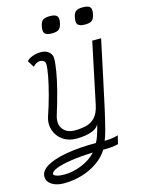

<svg xmlns="http://www.w3.org/2000/svg" viewBox="-149 -921 898 1212"><g transform="rotate(-15 300.0 -315.5)"><path d="M115 206Q66 206 35.5 186Q5 166 5 133Q5 96 50 69Q95 42 178 27Q261 12 374 12Q383 -3 390.5 -24.5Q398 -46 404 -67Q410 -88 412 -101Q404 -80 378 -67.5Q352 -55 321 -50.5Q290 -46 265 -46Q212 -46 175.5 -72Q139 -98 125 -139Q111 -180 124 -223Q148 -293 165 -357Q182 -421 191.5 -471Q201 -521 201 -549Q201 -562 191.5 -570.5Q182 -579 166 -579Q155 -579 142.5 -572.5Q130 -566 120 -554L93 -598Q107 -614 133 -623Q159 -632 186 -632Q218 -632 238 -615Q258 -598 258 -571Q258 -541 249 -487Q240 -433 222.5 -365.5Q205 -298 181 -222Q164 -166 190 -132.5Q216 -99 267 -99Q307 -99 341.5 -107.5Q376 -116 400.5 -142.5Q425 -169 436 -223L519 -618H577Q546 -475 523 -364.5Q500 -254 482.5 -177Q465 -100 452.5 -52.5Q440 -5 431 13Q452 13 466 11.5Q480 10 493 7.5Q506 5 520 1L507 55Q482 62 455.5 63.5Q429 65 408 65Q382 107 337 139Q292 171 234.5 188.5Q177 206 115 206ZM129 153Q188 153 246 129Q304 105 340 65Q258 68 195.5 77.5Q133 87 98 101Q63 115 62 132Q62 140 81 146.5Q100 153 129 153ZM502 -728Q467 -728 455.5 -741.5Q444 -755 451 -788Q456 -816 470 -826.5Q484 -837 515 -837Q550 -837 562 -824Q574 -811 567 -779Q561 -749 547 -738.5Q533 -728 502 -728ZM286 -728Q251 -728 239.5 -741.5Q228 -755 235 -788Q240 -816 254 -826.5Q268 -837 299 -837Q334 -837 346 -824Q358 -811 351 -779Q345 -749 331 -738.5Q317 -728 286 -728Z"/></g></svg>

Font: Victor Mono Thin ExtraLight
Style: Italic
Weight: 250
Italic angle: -12°
Monospace: yes
Version: Version 1.561;gftools[0.9.30]